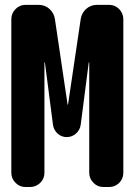

<svg xmlns="http://www.w3.org/2000/svg" viewBox="-20 -750 540 770"><path d="M418 -730.5Q441.4 -730.5 458 -713.4Q474.6 -696.3 474.6 -672.9V-56.6Q474.6 -33.2 458 -16.6Q441.4 0 418 0H394.5Q371.1 0 354.5 -17.1Q337.9 -34.2 337.9 -56.6V-499Q337.9 -500 336.9 -500Q335.9 -500 335.9 -499L303.7 -250Q300.8 -228.5 284.7 -214.4Q268.6 -200.2 247.6 -200.2Q226.6 -200.2 210.9 -214.4Q195.3 -228.5 192.4 -250L160.2 -499Q160.2 -500 159.2 -500Q158.2 -500 158.2 -499V-56.6Q158.2 -33.2 141.1 -16.6Q124 0 100.6 0H82Q58.6 0 42 -17.1Q25.4 -34.2 25.4 -56.6V-672.9Q25.4 -696.3 42 -713.4Q58.6 -730.5 82 -730.5H134.8Q160.2 -730.5 178.2 -714.4Q196.3 -698.2 200.2 -673.8L251 -331.1Q251 -330.1 252 -330.1Q252.9 -330.1 252.9 -331.1L303.7 -673.8Q307.6 -698.2 325.7 -714.4Q343.8 -730.5 369.1 -730.5Z"/></svg>

Font: Rounded Mgen+ 1m bold
Style: Bold
Weight: 700
Designer: [Source Han Sans]
Ryoko NISHIZUKA  (kana & ideographs); Paul D. Hunt (Latin, Greek & Cyrillic); Wenlong ZHANG  (bopomofo
Version: Version 1.059.20150602